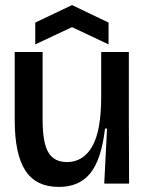

<svg xmlns="http://www.w3.org/2000/svg" viewBox="-20 -724 572 757"><path d="M212 13Q122 13 80 -51.5Q38 -116 38 -251V-519H148V-252Q148 -162 170.5 -123.5Q193 -85 244 -85Q308 -85 343.5 -146.5Q379 -208 379 -343V-519H488V-258L489 0H391L402 -217H394Q380 -96 336.5 -41.5Q293 13 212 13ZM119 -549V-635L264 -704L408 -635V-549L264 -617Z"/></svg>

Font: Bricolage Grotesque 96pt Medium
Style: Regular
Weight: 500
Designer: Mathieu Triay
Foundry: Atelier Triay
Version: Version 1.001; ttfautohint (v1.8.4.7-5d5b);gftools[0.9.33.de